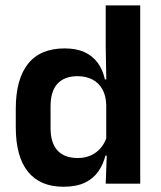

<svg xmlns="http://www.w3.org/2000/svg" viewBox="-20 -681 596 712"><path d="M215 11.5Q128.5 11.5 83.5 -44.5Q38.5 -100.5 38.5 -209.5V-277Q38.5 -387.5 84 -444.5Q129.5 -501.5 219.5 -501.5Q263.5 -501.5 293.8 -487.5Q324 -473.5 342.8 -447.5Q361.5 -421.5 369 -386.5H406.5L374 -291.5Q373 -326 359.8 -349.8Q346.5 -373.5 323 -386Q299.5 -398.5 267.5 -398.5Q219 -398.5 193.2 -370.5Q167.5 -342.5 167.5 -287V-206Q167.5 -151 193.2 -123Q219 -95 268.5 -95Q296.5 -95 318.5 -105.5Q340.5 -116 355.2 -134.2Q370 -152.5 376.5 -175.5L407 -104H371Q363 -72 345 -45.8Q327 -19.5 295.5 -4Q264 11.5 215 11.5ZM372 0 376.5 -120 374 -148.5V-349L374.5 -369.5L372 -510V-661H500V0Z"/></svg>

Font: Anek Latin SemiBold
Style: Regular
Weight: 600
Designer: Yesha Goshar
Foundry: Ek Type
Version: Version 1.003